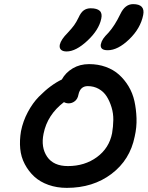

<svg xmlns="http://www.w3.org/2000/svg" viewBox="-20 -972 711 925"><path d="M499 -730Q479.5 -730 471.4 -737.3Q463.4 -744.6 465.8 -758.8Q468.8 -772.9 477.1 -785.2Q485.4 -797.4 502.9 -814.9Q532.2 -847.2 560.1 -904.8Q582.5 -952.1 621.1 -952.1Q680.2 -952.1 669.9 -899.9Q657.2 -835.4 602.5 -782.7Q547.9 -730 499 -730ZM300.8 -724.1Q282.2 -724.1 273.7 -732.7Q265.1 -741.2 268.1 -756.8Q273.9 -781.7 306.2 -814Q326.7 -835.9 337.2 -850.6Q347.7 -865.2 358.9 -888.2Q369.6 -912.1 383.5 -922.1Q397.5 -932.1 417 -932.1Q447.3 -932.1 460.4 -919.9Q473.6 -907.7 467.8 -881.8Q456.5 -827.6 401.1 -775.9Q345.7 -724.1 300.8 -724.1ZM301.8 -66.9Q253.9 -66.9 213.4 -81.3Q172.9 -95.7 145.3 -121.1Q117.7 -146.5 99.4 -181.2Q81.1 -215.8 77.4 -255.9Q73.7 -295.9 81.1 -339.8Q90.8 -388.7 114.3 -432.4Q137.7 -476.1 167.2 -506.1Q196.8 -536.1 224.4 -556.4Q252 -576.7 277.8 -588.9Q295.9 -622.1 330.3 -642.6Q364.7 -663.1 409.2 -663.1Q452.6 -663.1 489.7 -649.7Q526.9 -636.2 553.2 -612.5Q579.6 -588.9 599.4 -556.2Q619.1 -523.4 627.7 -484.6Q636.2 -445.8 637.7 -402.3Q639.2 -358.9 628.9 -314Q606.4 -201.7 517.3 -134.3Q428.2 -66.9 301.8 -66.9ZM189.9 -328.1Q176.3 -262.2 207 -217Q237.8 -171.9 307.1 -171.9Q388.2 -171.9 447 -215.1Q505.9 -258.3 520 -330.1Q525.4 -362.3 525.9 -394Q526.4 -425.8 517.3 -455.3Q508.3 -484.9 493.9 -507.6Q479.5 -530.3 455.8 -543.7Q432.1 -557.1 402.8 -557.1Q366.7 -557.1 357.9 -516.1Q354.5 -496.1 341.1 -485.1Q327.6 -474.1 311 -474.1Q298.3 -474.1 288.1 -480Q208 -418.9 189.9 -328.1Z"/></svg>

Font: Shantell Sans Irregular Bouncy
Style: Italic
Weight: 500
Italic angle: -11.31°
Designer: Stephen Nixon, Anya Danilova, Shantell Martin
Foundry: Arrow Type
Version: Version 1.006;[9816181b4]